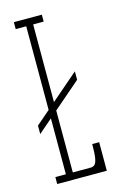

<svg xmlns="http://www.w3.org/2000/svg" viewBox="-110 -751 518 802"><g transform="rotate(-15 149.0 -350.0)"><path d="M20 -220V-256.5L227.5 -435.5V-399ZM34.5 0V-30H80V-670H34.5V-700H155.5V-670H110V-30H186.5Q198 -30 205 -36.5Q212 -43 215.5 -63Q219 -83 219 -123.5H249V0Z"/></g></svg>

Font: Imbue Thin 10pt Thin
Style: Regular
Weight: 250
Version: Version 1.102